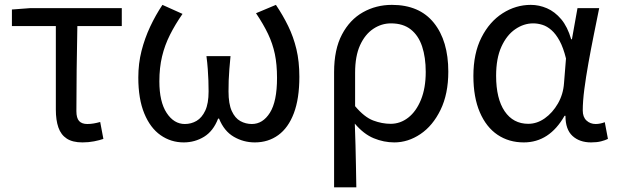

<svg xmlns="http://www.w3.org/2000/svg" viewBox="-20 -577 2556 796"><path d="M321.8 13.4Q280.9 13.4 256.8 -2.4Q232.7 -18.1 222.1 -48.5Q211.5 -78.8 211.5 -122.3V-469H29.4V-537.6L106.5 -543.4H484.9V-469H300.7Q298.9 -377.1 297.8 -287.7Q296.7 -198.3 296.7 -116.3Q296.7 -87.6 308 -75.2Q319.3 -62.9 342 -62.9Q355.5 -62.9 368.7 -65.2Q381.9 -67.5 395.4 -71.3L408.6 -1.1Q392.8 4.4 370.1 8.9Q347.4 13.4 321.8 13.4Z M741.6 13.4Q688.5 13.4 645.7 -16.6Q602.9 -46.6 578.2 -106.6Q553.4 -166.6 553.4 -255.8Q553.4 -313.6 566.7 -366Q580.1 -418.4 602.6 -466.5Q625.2 -514.6 653.4 -556.8L736.7 -519.4Q706 -475.2 684.6 -432.5Q663.1 -389.8 651.9 -343.1Q640.7 -296.3 640.7 -239.7Q640.7 -155 670.8 -109Q701 -62.9 746.3 -62.9Q772.8 -62.9 795 -75.9Q817.2 -89 831 -118.5Q844.8 -148 844.8 -198.1Q844.8 -220.8 844 -243.2Q843.2 -265.6 841.4 -290.5Q839.7 -315.5 835.9 -344.2H935.7Q932.9 -315.5 930.9 -290.5Q928.9 -265.6 928.1 -243.2Q927.4 -220.8 927.4 -198.1Q927.4 -146.4 940.8 -116.9Q954.2 -87.4 976.3 -75.1Q998.4 -62.9 1024.1 -62.9Q1069.6 -62.9 1099 -109.6Q1128.5 -156.3 1128.5 -253.9Q1128.5 -309.9 1119.5 -353Q1110.4 -396.1 1091.3 -436.3Q1072.1 -476.6 1041.4 -522.2L1123.9 -556.8Q1153.2 -513.3 1174.9 -468.7Q1196.7 -424.1 1208.9 -373.1Q1221.1 -322.1 1221.1 -258.6Q1221.1 -167.9 1198.2 -107.5Q1175.4 -47.2 1133.7 -16.9Q1092 13.4 1036.3 13.4Q989.5 13.4 949.3 -10Q909.1 -33.4 888.2 -85.2H884.2Q864.2 -33.4 826 -10Q787.7 13.4 741.6 13.4Z M1365.1 199.6V-277.9Q1365.1 -372.3 1397.8 -434Q1430.4 -495.7 1484.8 -526.2Q1539.2 -556.8 1604.8 -556.8Q1718.8 -556.8 1778.7 -482.3Q1838.6 -407.8 1838.6 -280Q1838.6 -187.5 1806.4 -121.5Q1774.3 -55.6 1723 -21.1Q1671.7 13.4 1614.8 13.4Q1571.3 13.4 1529.6 -3.8Q1487.9 -20.9 1451 -64.5Q1452.8 -15.4 1453.9 26.3Q1455 68 1455.7 109.6Q1456.5 151.2 1457.3 199.6ZM1599.6 -63.7Q1639.7 -63.7 1672.6 -89.4Q1705.6 -115.2 1725.3 -163.6Q1745 -212 1745 -278.8Q1745 -339.2 1730 -384.5Q1714.9 -429.8 1683.1 -454.9Q1651.3 -480.1 1600.8 -480.1Q1561.4 -480.1 1527.5 -457.4Q1493.5 -434.8 1472.8 -389.7Q1452.2 -344.6 1452.2 -275.4V-136.8Q1490.6 -91.3 1527.1 -77.5Q1563.7 -63.7 1599.6 -63.7Z M2151.5 13.4Q2089.8 13.4 2042.9 -18.1Q1995.9 -49.7 1969.3 -111.5Q1942.6 -173.3 1942.6 -262.3Q1942.6 -355.7 1976 -421.4Q2009.3 -487.2 2063.8 -522Q2118.2 -556.8 2180.6 -556.8Q2215 -556.8 2247.6 -542.7Q2280.1 -528.7 2306.6 -497.4Q2333 -466 2348 -414.2H2351.1L2374.2 -543.4H2464.2Q2453.2 -489.9 2441.5 -431.1Q2429.7 -372.4 2419.4 -314.9Q2409.1 -257.4 2402.5 -206.8Q2396 -156.3 2396 -119.2Q2396 -91.6 2411.5 -77.3Q2427 -62.9 2449.7 -62.9Q2459 -62.9 2469.1 -65Q2479.2 -67.1 2487.3 -70.5L2500.4 -1.1Q2489.3 4.4 2472 8.9Q2454.8 13.4 2430.7 13.4Q2382.6 13.4 2353.4 -13.5Q2324.2 -40.4 2324.3 -96.9H2320.5Q2257.8 13.4 2151.5 13.4ZM2170.1 -63.7Q2206.3 -63.7 2238.5 -86.5Q2270.8 -109.3 2293 -147.7Q2315.1 -186.1 2318.3 -232.1L2326.5 -334.6Q2315.5 -379.2 2300 -407.7Q2284.5 -436.2 2266.3 -452.1Q2248.1 -468.1 2228.7 -474.1Q2209.3 -480.1 2190.5 -480.1Q2151.2 -480.1 2115.9 -455.7Q2080.6 -431.4 2058.7 -383.3Q2036.8 -335.1 2036.8 -263Q2036.8 -168 2072.2 -115.8Q2107.7 -63.7 2170.1 -63.7Z"/></svg>

Font: Noto Sans TC Thin
Style: Regular
Weight: 100
Designer: Ryoko NISHIZUKA 西塚涼子 (kana, bopomofo & ideographs); Paul D. Hunt (Latin, Greek & Cyrillic); Sandoll Communications 산돌커뮤니
Foundry: Adobe
Version: Version 2.004-H2;hotconv 1.0.118;makeotfexe 2.5.65603